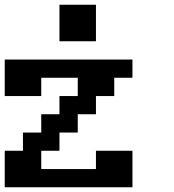

<svg xmlns="http://www.w3.org/2000/svg" viewBox="-20 -789 732 809"><path d="M0 0V-153.8H76.7V-230.5H153.8V-307.6H230.5V-384.3H307.6V-461.4H153.8V-384.3H0V-538.1H538.1V-461.4H461.4V-384.3H384.3V-307.6H307.6V-230.5H230.5V-153.8H153.8V-76.7H384.3V-153.8H538.1V0ZM230.5 -615.2V-769H384.3V-615.2Z"/></svg>

Font: Good Old DOS
Style: Regular
Weight: 400
Designer: Vasily Draigo
Foundry: Vasily Draigo
Version: 1.0